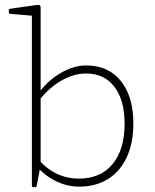

<svg xmlns="http://www.w3.org/2000/svg" viewBox="-20 -761 636 789"><path d="M111 -576H147V-83L131 2Q130 6 129 7Q128 8 124 8H117Q111 8 111 2ZM137 -107Q170 -68 212.5 -47.5Q255 -27 304 -27Q393 -27 442.5 -86.5Q492 -146 492 -253Q492 -350 450 -404.5Q408 -459 334 -459Q284 -459 233.5 -430.5Q183 -402 141 -349L133 -370Q171 -426 226 -459Q281 -492 334 -492Q395 -492 438 -463.5Q481 -435 504.5 -381.5Q528 -328 528 -253Q528 -173 501 -115Q474 -57 424 -25.5Q374 6 305 6Q254 6 206 -18.5Q158 -43 124 -86ZM111 -576V-720L130 -695L22 -704Q16 -705 16 -711V-718Q16 -724 22 -725L127 -740Q140 -742 143.5 -739.5Q147 -737 147 -729V-576Z"/></svg>

Font: Hahmlet Thin
Style: Regular
Weight: 250
Version: Version 1.002